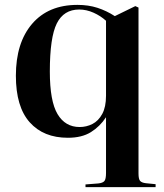

<svg xmlns="http://www.w3.org/2000/svg" viewBox="-20 -550 672 786"><path d="M330 216V205L382 201Q401 199 407.5 191Q414 183 414 158V-68V-70Q389 -32 352 -9Q315 14 258 14Q158 14 101.5 -49.5Q45 -113 45 -240Q45 -375 111.5 -452.5Q178 -530 297 -530Q342 -530 379 -518Q416 -506 450 -484L534 -525L547 -519V160Q547 183 553.5 190.5Q560 198 577 200L617 204V216ZM306 -30Q334 -30 358.5 -42.5Q383 -55 398.5 -83.5Q414 -112 414 -158V-465Q392 -485 363 -498Q334 -511 304 -511Q241 -511 212.5 -454Q184 -397 184 -257Q184 -136 215.5 -83Q247 -30 306 -30Z"/></svg>

Font: Literata 72pt SemiBold
Style: Regular
Weight: 600
Designer: Latin by Veronika Burian and Jose Scaglione. Greek by Irene Vlachou. Cyrillic by Vera Evstafieva.
Foundry: TypeTogether
Version: Version 3.002